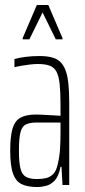

<svg xmlns="http://www.w3.org/2000/svg" viewBox="-20 -743 342 771"><path d="M129 8Q92 8 68 -3Q44 -14 32.5 -45.5Q21 -77 21 -138Q21 -194 30 -225.5Q39 -257 61.5 -270Q84 -283 123 -283Q133 -283 146 -282.5Q159 -282 173 -281Q187 -280 200 -279.5Q213 -279 223 -278V-324Q223 -374 219.5 -406Q216 -438 206.5 -455.5Q197 -473 179 -479.5Q161 -486 132 -486Q118 -486 100.5 -484Q83 -482 66 -479Q49 -476 38 -473V-506Q55 -511 81.5 -514.5Q108 -518 138 -518Q166 -518 186.5 -513Q207 -508 220.5 -496Q234 -484 242.5 -462.5Q251 -441 254.5 -408.5Q258 -376 258 -330V0H231L227 -73H223Q216 -36 200.5 -19Q185 -2 166 3Q147 8 129 8ZM129 -24Q147 -24 163.5 -27.5Q180 -31 193 -43.5Q206 -56 212 -84Q219 -114 221 -143.5Q223 -173 223 -210V-251H127Q99 -251 83.5 -243Q68 -235 62 -211Q56 -187 56 -138Q56 -92 62 -67Q68 -42 84 -33Q100 -24 129 -24ZM71 -585V-590L128 -723H174L231 -590V-585H204L151 -693L98 -585Z"/></svg>

Font: Saira UltraCondensed Thin
Style: Regular
Weight: 250
Width: 1
Designer: Hector Gatti with collaboration of the Omnibus-Type team
Foundry: Omnibus-Type
Version: Version 1.101